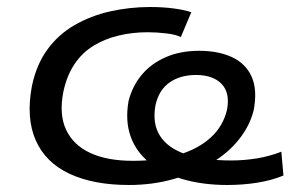

<svg xmlns="http://www.w3.org/2000/svg" viewBox="-20 -519 851 548"><path d="M348 9Q247 9 178.5 -23Q110 -55 82 -118.5Q54 -182 71 -273Q84 -335 115.5 -378Q147 -421 193 -447.5Q239 -474 294.5 -486.5Q350 -499 409 -499Q444 -499 475 -495Q506 -491 526 -484L496 -413Q484 -420 456 -423.5Q428 -427 402 -427Q358 -427 318.5 -417.5Q279 -408 247 -388.5Q215 -369 193 -336.5Q171 -304 161 -258Q148 -193 168.5 -149Q189 -105 237.5 -82.5Q286 -60 359 -60Q433 -60 489.5 -77Q546 -94 581.5 -126.5Q617 -159 628 -206Q637 -254 612.5 -279.5Q588 -305 539 -305Q495 -305 464.5 -284Q434 -263 424 -220Q414 -167 436.5 -131.5Q459 -96 511 -78.5Q563 -61 640 -61Q677 -61 713.5 -67Q750 -73 783 -86L789 -18Q755 -4 714 2.5Q673 9 629 9Q559 9 502 -7.5Q445 -24 406.5 -55Q368 -86 352.5 -130.5Q337 -175 347 -231Q358 -274 385 -306Q412 -338 453.5 -356Q495 -374 548 -374Q604 -374 643 -355.5Q682 -337 698.5 -299.5Q715 -262 704 -204Q693 -160 662 -121Q631 -82 583 -53.5Q535 -25 475.5 -8Q416 9 348 9Z"/></svg>

Font: Nunito Sans 10pt Expanded
Style: Italic
Weight: 400
Width: 7
Italic angle: -9°
Designer: Vernon Adams
Foundry: Vernon Adams
Version: Version 3.101;gftools[0.9.27]